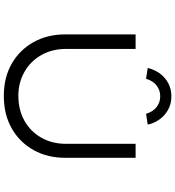

<svg xmlns="http://www.w3.org/2000/svg" viewBox="25 -958 939 1030"><g transform="rotate(90 495.0 -442.5)"><path d="M494 7Q395 7 321 -35.5Q247 -78 205.5 -152.5Q164 -227 164 -322V-700H242V-326Q242 -252 275 -194Q308 -136 365.5 -103.5Q423 -71 493 -71Q569 -71 627 -103.5Q685 -136 718 -194Q751 -252 751 -326V-700H826V-321Q826 -227 784.5 -152.5Q743 -78 668.5 -35.5Q594 7 494 7ZM402 -756 344 -765Q353 -802 374 -830.5Q395 -859 426.5 -875.5Q458 -892 496 -892Q535 -892 566 -875.5Q597 -859 618.5 -830.5Q640 -802 648 -765L590 -756Q579 -793 554 -812.5Q529 -832 496 -832Q463 -832 438 -812.5Q413 -793 402 -756Z"/></g></svg>

Font: Lexend Tera Light
Style: Regular
Weight: 300
Designer: Bonnie Shaver-Troup, Thomas Jockin
Foundry: Lexend
Version: Version 1.007